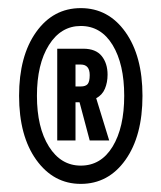

<svg xmlns="http://www.w3.org/2000/svg" viewBox="-20 -742 397 473"><path d="M179 -289Q112 -289 69.5 -348Q27 -407 27 -506Q27 -604 69 -663Q111 -722 179 -722Q247 -722 289 -663Q331 -604 331 -506Q331 -407 289 -348Q247 -289 179 -289ZM179 -334Q229 -334 257.5 -381Q286 -428 286 -506Q286 -584 257.5 -631Q229 -678 179 -678Q130 -678 100.5 -631Q71 -584 71 -506Q71 -428 100.5 -381Q130 -334 179 -334ZM121 -396V-622H185Q216 -622 230.5 -604Q245 -586 245 -558Q245 -539 238.5 -523.5Q232 -508 217 -500L249 -396H201L176 -490H166V-396ZM179 -583H166V-529H179Q191 -529 196 -535Q201 -541 201 -557Q201 -583 179 -583Z"/></svg>

Font: Special Gothic Condensed One
Style: Regular
Weight: 400
Designer: Alistair McCready
Foundry: Monolith
Version: Version 1.010; ttfautohint (v1.8.4.7-5d5b)